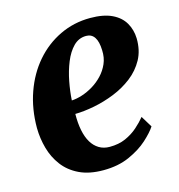

<svg xmlns="http://www.w3.org/2000/svg" viewBox="-91 -647 687 738"><g transform="rotate(-15 253.0 -278.0)"><path d="M453 -103.5Q439.5 -82.5 409.8 -55.5Q380 -28.5 335.2 -8.5Q290.5 11.5 231.5 11.5Q175 11.5 135.8 -7.5Q96.5 -26.5 72.5 -58.5Q48.5 -90.5 37.5 -130Q26.5 -169.5 26 -211Q26 -287 49 -352Q72 -417 113.5 -465Q155 -513 211.2 -540Q267.5 -567 332.5 -567Q385.5 -567 419 -551Q452.5 -535 468.5 -507.2Q484.5 -479.5 485.5 -445.5Q486.5 -397.5 466.8 -361.5Q447 -325.5 414 -300Q381 -274.5 340.5 -258.2Q300 -242 258.8 -234Q217.5 -226 182.5 -225.5Q182 -189 187.8 -160.2Q193.5 -131.5 205.5 -111.2Q217.5 -91 235.8 -80Q254 -69 278 -69Q314 -69 341.5 -81.2Q369 -93.5 389.8 -111.8Q410.5 -130 425.5 -148.5ZM300 -504.5Q270.5 -504.5 249.2 -483Q228 -461.5 214 -427Q200 -392.5 192.5 -353.5Q185 -314.5 183 -279Q202.5 -280 225 -287.2Q247.5 -294.5 269 -307.5Q290.5 -320.5 308.2 -339.2Q326 -358 336.5 -382Q347 -406 345.5 -435.5Q344.5 -470 333 -487.2Q321.5 -504.5 300 -504.5Z"/></g></svg>

Font: Merriweather 28pt ExtraBold
Style: Italic
Weight: 800
Italic angle: -7.8°
Version: Version 2.101